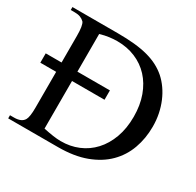

<svg xmlns="http://www.w3.org/2000/svg" viewBox="-144 -826 1012 989"><g transform="rotate(30 361.5 -331.0)"><path d="M684.1 -335Q684.1 -265.1 662.1 -204.1Q640.1 -143.1 594.7 -97.7Q549.3 -52.2 479.5 -26.1Q409.7 0 314 0H17.6V-18.6H42.5Q63.5 -18.6 78.4 -24.9Q93.3 -31.2 101.1 -44.9Q106 -53.2 108.9 -71.3Q111.8 -89.4 111.8 -117.7V-331.1H17.6V-386.7H111.8V-545.4Q111.8 -606.4 99.1 -623.5Q88.9 -633.8 75 -639.2Q61 -644.5 42.5 -644.5H17.6V-662.1H286.6Q341.8 -662.1 386 -657.7Q430.2 -653.3 465.8 -643.8Q501.5 -634.3 530 -619.4Q558.6 -604.5 582 -584Q605 -563.5 623.8 -536.6Q642.6 -509.8 656 -478Q669.4 -446.3 676.8 -410.2Q684.1 -374 684.1 -335ZM573.7 -330.1Q573.7 -398.9 553.7 -453.6Q533.7 -508.3 498.3 -546.4Q462.9 -584.5 413.8 -605Q364.7 -625.5 306.2 -625.5Q284.2 -625.5 259.5 -622.3Q234.9 -619.1 206.1 -610.8V-386.7H399.4V-331.1H206.1V-47.9Q236.8 -41.5 262.7 -37.6Q288.6 -33.7 309.6 -33.7Q365.7 -33.2 414.1 -53.5Q462.4 -73.7 497.8 -112.1Q533.2 -150.4 553.5 -205.6Q573.7 -260.7 573.7 -330.1Z"/></g></svg>

Font: Doulos SIL Eur
Style: Regular
Weight: 400
Designer: Walt Agee, Victor Gaultney, Peter Martin, Debbi Hosken, Becca Hirsbrunner
Foundry: SIL International
Version: Version 5.000